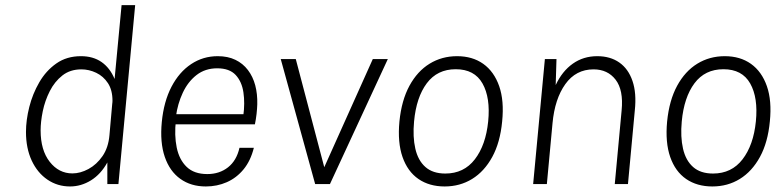

<svg xmlns="http://www.w3.org/2000/svg" viewBox="-20 -698 2963 728"><path d="M245.5 9Q198 9 160 -16.8Q122 -42.5 100.2 -89.2Q78.5 -136 78.5 -197.5Q78.5 -242.5 91 -292.2Q103.5 -342 129 -386Q154.5 -430 193.8 -457.5Q233 -485 287 -485Q333 -485 365 -462.8Q397 -440.5 414.5 -398.5L441 -678.5H492.5L429 0H387V-82Q362.5 -37.5 325 -14.2Q287.5 9 245.5 9ZM254.5 -40.5Q284.5 -40.5 315.5 -57.2Q346.5 -74 368.8 -106.2Q391 -138.5 395 -185.5L405.5 -304Q406 -308.5 406.2 -309.8Q406.5 -311 406.5 -316Q406.5 -356.5 389.2 -382.8Q372 -409 344.8 -422Q317.5 -435 288.5 -435Q246 -435 216.5 -411.8Q187 -388.5 168.8 -352.5Q150.5 -316.5 142.2 -276.5Q134 -236.5 134 -203.5Q134 -128.5 168.5 -84.5Q203 -40.5 254.5 -40.5Z M760.5 9Q704 9 663.8 -19.8Q623.5 -48.5 604.8 -103.2Q586 -158 593.5 -235.5Q601 -313 630.2 -369Q659.5 -425 704.8 -455Q750 -485 805.5 -485Q844 -485 872.5 -471.2Q901 -457.5 920 -432.5Q939 -407.5 947.8 -374.5Q956.5 -341.5 955.5 -302.5Q955 -286 952.8 -266Q950.5 -246 946.5 -226.5H622.5L647 -242Q640.5 -185 650 -138.8Q659.5 -92.5 687.8 -65.2Q716 -38 766 -38Q812 -38 844.5 -63.5Q877 -89 888 -137.5H942.5Q930.5 -89 903.8 -56.2Q877 -23.5 840 -7.2Q803 9 760.5 9ZM647 -256 629 -265H927L902.5 -259Q909 -306.5 903 -347.5Q897 -388.5 873.5 -413.8Q850 -439 803.5 -439Q758 -439 725.2 -413.5Q692.5 -388 673 -346.2Q653.5 -304.5 647 -256Z M1044.5 -474H1101.5L1209.5 -64L1393.5 -474H1450.5L1231 0H1175Z M1666 9Q1608 9 1566.8 -19.2Q1525.5 -47.5 1506.2 -102.8Q1487 -158 1494.5 -237.5Q1502.5 -317.5 1532.5 -372.8Q1562.5 -428 1609 -456.5Q1655.5 -485 1713 -485Q1771.5 -485 1812.5 -455.8Q1853.5 -426.5 1872.8 -371.2Q1892 -316 1884 -237.5Q1876.5 -158 1846.5 -103Q1816.5 -48 1770.2 -19.5Q1724 9 1666 9ZM1668.5 -40Q1739 -40 1780.5 -94Q1822 -148 1831 -237.5Q1840 -327.5 1809.5 -381.5Q1779 -435.5 1708 -435.5Q1638 -435.5 1598.2 -382.2Q1558.5 -329 1550 -237.5Q1544.5 -179 1554.8 -134.2Q1565 -89.5 1593 -64.8Q1621 -40 1668.5 -40Z M2001.5 0 2046 -474H2090L2087 -375.5Q2111.5 -428 2151.8 -456.5Q2192 -485 2244.5 -485Q2294 -485 2328.2 -461Q2362.5 -437 2378.2 -391Q2394 -345 2387 -279.5L2361 0H2311L2337 -279.5Q2344.5 -356.5 2314.2 -395.8Q2284 -435 2230.5 -435Q2163.5 -435 2123.5 -379Q2083.5 -323 2075 -231L2053.5 0Z M2681 9Q2623 9 2581.8 -19.2Q2540.5 -47.5 2521.2 -102.8Q2502 -158 2509.5 -237.5Q2517.5 -317.5 2547.5 -372.8Q2577.5 -428 2624 -456.5Q2670.5 -485 2728 -485Q2786.5 -485 2827.5 -455.8Q2868.5 -426.5 2887.8 -371.2Q2907 -316 2899 -237.5Q2891.5 -158 2861.5 -103Q2831.5 -48 2785.2 -19.5Q2739 9 2681 9ZM2683.5 -40Q2754 -40 2795.5 -94Q2837 -148 2846 -237.5Q2855 -327.5 2824.5 -381.5Q2794 -435.5 2723 -435.5Q2653 -435.5 2613.2 -382.2Q2573.5 -329 2565 -237.5Q2559.5 -179 2569.8 -134.2Q2580 -89.5 2608 -64.8Q2636 -40 2683.5 -40Z"/></svg>

Font: Karla Light
Style: Italic
Weight: 300
Italic angle: -8°
Designer: Jonathan Pinhorn
Version: Version 2.004;gftools[0.9.33]